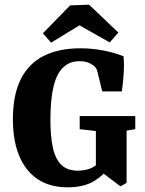

<svg xmlns="http://www.w3.org/2000/svg" viewBox="-20 -789 620 819"><path d="M269 10Q193 10 141 -24.5Q89 -59 62 -124Q35 -189 35 -280Q35 -384 68.5 -451Q102 -518 166.5 -550.5Q231 -583 323 -583Q373 -583 421.5 -573.5Q470 -564 507 -549Q510 -513 507.5 -475Q505 -437 500 -399H416L396 -482Q393 -493 389 -499Q385 -505 378 -510Q368 -518 353.5 -523Q339 -528 319 -528Q278 -528 250 -502Q222 -476 208.5 -420.5Q195 -365 195 -277Q195 -208 205.5 -159.5Q216 -111 241.5 -86Q267 -61 312 -61Q352 -61 379.5 -77.5Q407 -94 424 -120L446 -80Q425 -43 381 -16.5Q337 10 269 10ZM494 6 416 -53H389V-230L320 -238V-294H557V-238L520 -232V-9ZM163 -647 279 -766 360 -769 485 -650 448 -608 319 -681 198 -607Z"/></svg>

Font: Rasa
Style: Regular
Weight: 400
Designer: Anna Giedrys (Yrsa+Rasa design), David Brezina (Yrsa art-direction, Rasa art-direction, design)
Foundry: Rosetta Type Foundry
Version: Version 2.004